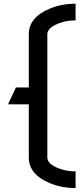

<svg xmlns="http://www.w3.org/2000/svg" viewBox="-20 -874 443 1012"><path d="M378.4 -854.5V-766.6Q329.6 -766.6 288.6 -750.5Q229.5 -727.1 229.5 -693.4V-43.9Q229.5 -10.3 288.6 13.2Q329.6 29.3 378.4 29.3V117.2Q304.7 117.2 242.7 91.3Q131.8 45.4 131.8 -43.9V-324.2H24.4V-329.1L64 -413.1H131.8V-693.4Q131.8 -782.7 242.7 -828.6Q304.7 -854.5 378.4 -854.5Z"/></svg>

Font: Nova Square
Style: Book
Weight: 400
Version: Version 2.000